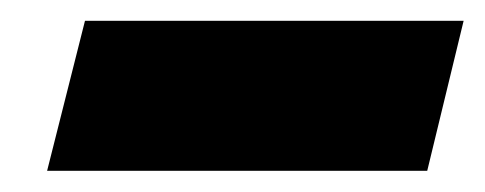

<svg xmlns="http://www.w3.org/2000/svg" viewBox="-20 -427 462 183"><path d="M421.9 -407.2 387.2 -264.2H24.9L61 -407.2Z"/></svg>

Font: Sinkin Sans 700 Bold Italic
Style: Bold Italic
Weight: 700
Italic angle: -112°
Designer: Keith Bates
Foundry: K-Type
Version: Sinkin Sans (version 1.0)  by Keith Bates   •   © 2014   www